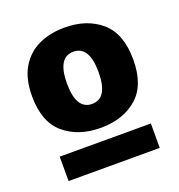

<svg xmlns="http://www.w3.org/2000/svg" viewBox="-109 -819 702 754"><g transform="rotate(-20 242.0 -442.0)"><path d="M30 -518Q30 -590 57.5 -636.5Q85 -683 132.5 -705.5Q180 -728 242 -728Q335 -728 394 -677Q453 -626 453 -518Q453 -410 394 -359.5Q335 -309 242 -309Q149 -309 89.5 -359.5Q30 -410 30 -518ZM176 -518Q176 -409 242 -409Q308 -409 308 -518Q308 -627 242 -627Q176 -627 176 -518ZM51 -258H432V-156H51Z"/></g></svg>

Font: Kufam
Style: Bold
Weight: 700
Designer: Wael Morcos, Artur Schmal
Foundry: Original Type
Version: Version 1.300; ttfautohint (v1.8.3)